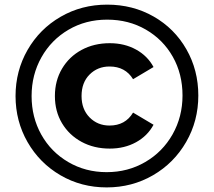

<svg xmlns="http://www.w3.org/2000/svg" viewBox="-20 -801 919 824"><path d="M46.7 -388.9Q46.7 -496.7 98.3 -586.7Q150 -676.7 240 -728.9Q330 -781.1 440 -781.1Q550 -781.1 639.4 -730Q728.9 -678.9 780 -589.4Q831.1 -500 831.1 -391.1Q831.1 -282.2 778.9 -191.7Q726.7 -101.1 636.7 -48.9Q546.7 3.3 437.8 3.3Q328.9 3.3 239.4 -48.9Q150 -101.1 98.3 -191.1Q46.7 -281.1 46.7 -388.9ZM763.3 -391.1Q763.3 -483.3 721.7 -557.2Q680 -631.1 606.1 -673.9Q532.2 -716.7 440 -716.7Q347.8 -716.7 273.9 -673.3Q200 -630 157.8 -555Q115.6 -480 115.6 -388.9Q115.6 -297.8 157.2 -223.3Q198.9 -148.9 272.8 -105.6Q346.7 -62.2 437.8 -62.2Q528.9 -62.2 603.3 -105.6Q677.8 -148.9 720.6 -224.4Q763.3 -300 763.3 -391.1ZM215.6 -388.9Q215.6 -454.4 246.1 -506.1Q276.7 -557.8 330 -586.7Q383.3 -615.6 451.1 -615.6Q514.4 -615.6 563.9 -588.3Q613.3 -561.1 638.9 -513.3L551.1 -461.1Q517.8 -515.6 450 -515.6Q398.9 -515.6 364.4 -481.1Q330 -446.7 330 -388.9Q330 -332.2 364.4 -297.2Q398.9 -262.2 450 -262.2Q517.8 -262.2 551.1 -317.8L638.9 -265.6Q613.3 -217.8 563.9 -190.6Q514.4 -163.3 451.1 -163.3Q383.3 -163.3 330 -192.2Q276.7 -221.1 246.1 -272.2Q215.6 -323.3 215.6 -388.9Z"/></svg>

Font: Paperlogy 7 Bold
Style: Regular
Weight: 700
Designer: redesigned by Lee Juim, glyphs from Gmarket Sans & Montserrat
Foundry: PT&
Version: Version 1.001